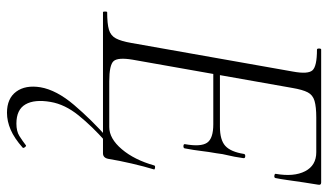

<svg xmlns="http://www.w3.org/2000/svg" viewBox="-215 -450 940 550"><g transform="rotate(90 255.0 -175.0)"><path d="M15 0Q13 0 13 -6Q13 -12 15 -12Q48 -12 65 -17Q82 -22 90 -37Q98 -52 103 -81L185 -544Q193 -587 181.5 -600Q170 -613 122 -613Q119 -613 119 -619Q119 -625 122 -625H503Q511 -625 509 -616Q506 -598 502.5 -575Q499 -552 496 -530Q493 -508 490 -494Q489 -490 483 -491Q477 -492 478 -495Q487 -547 470.5 -579Q454 -611 416 -611H317Q286 -611 269 -606Q252 -601 244.5 -586.5Q237 -572 232 -543L151 -85Q144 -43 155 -30.5Q166 -18 213 -18H344Q377 -18 407.5 -54Q438 -90 454 -147Q455 -150 461 -149Q467 -148 465 -145Q457 -119 448.5 -82.5Q440 -46 435 -15Q432 0 419 0ZM405 -234Q404 -230 398 -230.5Q392 -231 393 -235Q401 -280 389 -298Q377 -316 336 -316H171L174 -335H343Q381 -335 398 -350.5Q415 -366 421 -404Q422 -408 428 -407.5Q434 -407 433 -402Q429 -374 425 -358.5Q421 -343 419 -325Q415 -303 412.5 -281.5Q410 -260 405 -234ZM303 275Q262 275 242.5 248.5Q223 222 230 179Q238 133 280.5 83Q323 33 376 -14L385 -7Q342 31 310.5 70Q279 109 272 150Q264 196 279 222Q294 248 334 248Q356 248 369.5 239.5Q383 231 396 221Q398 219 401.5 223.5Q405 228 403 230Q376 254 351.5 264.5Q327 275 303 275Z"/></g></svg>

Font: Cormorant Garamond Light
Style: Italic
Weight: 300
Italic angle: -10°
Designer: Christian Thalmann (Catharsis Fonts)
Foundry: Catharsis Fonts
Version: Version 4.001